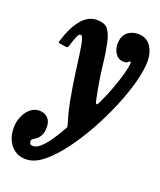

<svg xmlns="http://www.w3.org/2000/svg" viewBox="-228 -634 828 993"><g transform="rotate(20 186.5 -138.0)"><path d="M336 -381Q308 -381 291.8 -404.2Q275.5 -427.5 276 -459.5Q276.5 -499 300 -520.5Q323.5 -542 359 -542Q406.5 -542 429.8 -507.2Q453 -472.5 453 -425Q453 -376.5 434.8 -308Q416.5 -239.5 384.5 -163Q352.5 -86.5 311.5 -12.5Q270.5 61.5 225 123Q179.5 184.5 133.8 222.8Q88 261 47 265Q-9.5 271.5 -45.2 233Q-81 194.5 -80 131Q-80 100.5 -68 71.8Q-56 43 -34.2 24.2Q-12.5 5.5 16 5.5Q44 5.5 62.5 24Q81 42.5 80 77Q79.5 104 71 119.2Q62.5 134.5 51.8 142.8Q41 151 33 156Q25 161 25 168Q25 174.5 28.5 181.8Q32 189 46 189Q64.5 189 85.5 170.2Q106.5 151.5 127.8 121.2Q149 91 168 57Q176 43.5 178.2 39.8Q180.5 36 175.5 19Q158.5 -34 146.2 -98.5Q134 -163 125.2 -226.2Q116.5 -289.5 109.8 -339.5Q103 -389.5 96.5 -413.5Q94 -421.5 90.8 -428.8Q87.5 -436 79 -436Q71.5 -436 62.8 -415.5Q54 -395 44 -361Q41 -352.5 37 -351.8Q33 -351 25.5 -352L-2.5 -356.5Q-13.5 -357.5 -12.2 -362.8Q-11 -368 -7.5 -378.5Q12.5 -445.5 48.8 -491.2Q85 -537 134.5 -537Q179 -537 196 -514.5Q213 -492 222 -452.5Q234.5 -398 242.5 -324.5Q250.5 -251 271 -150Q276 -126 281 -126.2Q286 -126.5 294.5 -145Q319 -197 336.5 -245.8Q354 -294.5 363.8 -331.8Q373.5 -369 373.5 -386.5Q373.5 -394 370 -394Q365 -394 359.5 -387.5Q354 -381 336 -381Z"/></g></svg>

Font: Besley* Condensed
Style: Bold Italic
Weight: 700
Width: 3
Italic angle: -13°
Designer: Owen Earl
Foundry: indestructible type*
Version: Version 3.000; ttfautohint (v1.8.3)